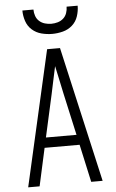

<svg xmlns="http://www.w3.org/2000/svg" viewBox="-62 -997 625 1038"><g transform="rotate(-5 250.0 -477.5)"><path d="M48 0 215 -735H285L452 0H390L345 -205H155L110 0ZM333 -260 282 -490Q274 -528 266 -565.5Q258 -603 250 -640Q242 -603 234 -565.5Q226 -528 218 -490L167 -260ZM250 -815Q221 -815 192 -822.5Q163 -830 141 -849.5Q119 -869 109.5 -897.5Q100 -926 100 -955H160Q160 -937 166 -920Q172 -903 185 -891.5Q198 -880 215 -875Q232 -870 250 -870Q268 -870 285 -875Q302 -880 315 -891.5Q328 -903 334 -920Q340 -937 340 -955H400Q400 -926 390.5 -897.5Q381 -869 359 -849.5Q337 -830 308 -822.5Q279 -815 250 -815Z"/></g></svg>

Font: Iosevka SS04 Light
Style: Regular
Weight: 300
Monospace: yes
Designer: Belleve Invis
Foundry: Belleve Invis
Version: Version 19.0.0; ttfautohint (v1.8.4)